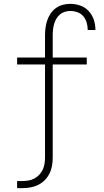

<svg xmlns="http://www.w3.org/2000/svg" viewBox="-20 -763 540 998"><path d="M69 215V178H94Q111 178 127 175.5Q143 173 157.5 165.5Q172 158 183.5 146Q195 134 202 119Q209 104 211.5 88Q214 72 214 55V-428H69V-464H214V-579Q214 -599 216.5 -618.5Q219 -638 225.5 -657Q232 -676 243 -692.5Q254 -709 270.5 -721Q287 -733 306.5 -738Q326 -743 345 -743Q372 -743 397.5 -734Q423 -725 441 -705.5Q459 -686 467.5 -660.5Q476 -635 476 -608V-607H436V-608Q436 -627 430.5 -645.5Q425 -664 413 -678.5Q401 -693 382.5 -699.5Q364 -706 345 -706Q331 -706 316.5 -701.5Q302 -697 291 -687.5Q280 -678 272.5 -665Q265 -652 261 -637.5Q257 -623 255.5 -608.5Q254 -594 254 -579V-464H431V-428H254V55Q254 77 250.5 98Q247 119 237.5 138.5Q228 158 212.5 173.5Q197 189 177.5 198.5Q158 208 137 211.5Q116 215 94 215Z"/></svg>

Font: Iosevka Term Curly Extralight
Style: Regular
Weight: 200
Designer: Belleve Invis
Foundry: Belleve Invis
Version: Version 32.3.0